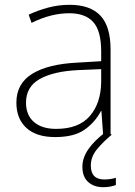

<svg xmlns="http://www.w3.org/2000/svg" viewBox="-20 -559 561 797"><path d="M269 -539Q354 -539 396.5 -494.5Q439 -450 439 -353V0H408L401 -98H399Q375 -52 331.5 -21Q288 10 209 10Q131 10 89.5 -28Q48 -66 48 -133Q48 -212 113.5 -252.5Q179 -293 300 -299L400 -305V-345Q400 -431 367 -467.5Q334 -504 268 -504Q191 -504 111 -464L99 -498Q137 -516 180 -527.5Q223 -539 269 -539ZM304 -268Q202 -263 145 -231Q88 -199 88 -133Q88 -81 121 -52.5Q154 -24 213 -24Q307 -24 353 -77.5Q399 -131 400 -219V-272ZM357 128Q357 186 413 186Q427 186 439.5 184Q452 182 461 179V209Q451 213 438 215.5Q425 218 408 218Q370 218 346 196.5Q322 175 322 133Q322 96 347 60Q372 24 420 -12L444 0Q410 28 383.5 59.5Q357 91 357 128Z"/></svg>

Font: Noto Sans Devanagari ExtraLight
Style: Regular
Weight: 200
Designer: Jelle Bosma - Monotype Design Team
Foundry: Monotype Imaging Inc.
Version: Version 2.004; ttfautohint (v1.8.4.7-5d5b)